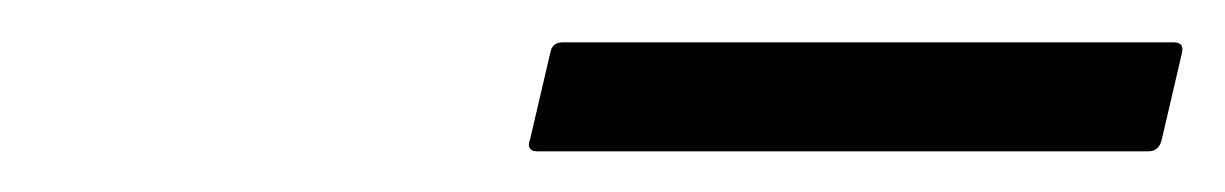

<svg xmlns="http://www.w3.org/2000/svg" viewBox="-20 -678 587 92"><path d="M249.5 -657.7H542.5Q547.4 -657.7 546.4 -652.8L536.6 -610.8Q535.2 -605.5 530.3 -605.5H237.3Q233.4 -605.5 233.4 -608.9Q233.4 -609.9 233.9 -610.8L243.7 -652.8Q244.6 -657.7 249.5 -657.7Z"/></svg>

Font: Caudex
Style: Italic
Weight: 400
Italic angle: -13°
Version: Version 1.04